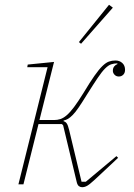

<svg xmlns="http://www.w3.org/2000/svg" viewBox="-20 -771 562 803"><path d="M324 12Q316 12 310 7.5Q304 3 301 -9L244 -247L239 -252H141L78 0H57L179 -490H94L96 -501L206 -512L145 -269H206Q220 -269 232.5 -273Q245 -277 259 -289Q273 -301 289.5 -323Q306 -345 329 -382Q356 -427 375 -454Q394 -481 408.5 -495Q423 -509 435.5 -513.5Q448 -518 463 -518Q480 -518 491.5 -507.5Q503 -497 503 -479Q503 -466 495.5 -458.5Q488 -451 477 -451Q466 -451 459 -458.5Q452 -466 452 -475Q452 -486 457.5 -493Q463 -500 471 -503V-506Q457 -506 445 -502Q433 -498 419.5 -484.5Q406 -471 388.5 -445Q371 -419 344 -376Q323 -342 309 -321.5Q295 -301 284 -290Q273 -279 264.5 -274Q256 -269 246 -267V-264Q254 -262 259 -255Q264 -248 269 -228L321 -11H339L467 -118L474 -111L394 -36Q372 -15 355.5 -1.5Q339 12 324 12ZM310 -595 436 -751 452 -739 319 -588Z"/></svg>

Font: IBM Plex Serif Thin
Style: Italic
Weight: 100
Italic angle: -14°
Designer: Mike Abbink, Paul van der Laan, Pieter van Rosmalen
Foundry: Bold Monday
Version: Version 3.001